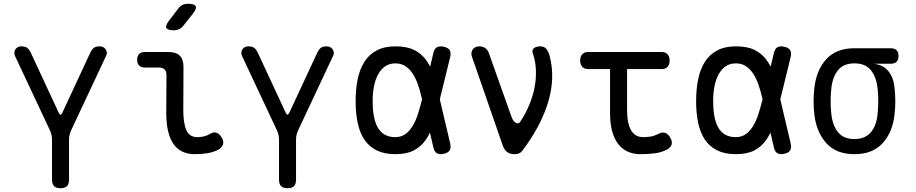

<svg xmlns="http://www.w3.org/2000/svg" viewBox="-20 -805 4840 1015"><path d="M300 190Q277 190 266 179Q255 168 255 145V-68Q255 -81 252 -93Q249 -105 244 -116L59 -510Q55 -520 56 -529Q57 -538 62 -545Q67 -552 75 -556Q83 -560 91 -560Q110 -560 121 -554Q132 -548 143 -526L290 -210Q295 -199 300 -199Q305 -199 310 -210L457 -526Q468 -548 479 -554Q490 -560 509 -560Q517 -560 525 -556Q533 -552 538 -545Q543 -538 544.5 -529Q546 -520 541 -510L356 -116Q351 -105 348 -93Q345 -81 345 -68V145Q345 168 334 179Q323 190 300 190Z M949 -224Q949 -152 965.5 -116Q982 -80 1024 -80Q1041 -80 1058 -84Q1075 -88 1090 -97Q1110 -109 1125.5 -103Q1141 -97 1152 -78Q1164 -58 1159 -42Q1154 -26 1136 -15Q1111 -1 1079 4.5Q1047 10 1009 10Q973 10 945 -3Q917 -16 898 -42.5Q879 -69 869 -110Q859 -151 859 -207L860 -408Q860 -428 850 -438Q840 -448 820 -448H746Q726 -448 715.5 -458.5Q705 -469 705 -489Q705 -509 715.5 -519.5Q726 -530 746 -530H870Q911 -530 930.5 -510.5Q950 -491 950 -450ZM950 -670Q940 -657 927 -651Q914 -645 898 -645Q866 -645 859.5 -657Q853 -669 873 -695L921 -758Q931 -772 944 -778.5Q957 -785 974 -785Q1008 -785 1014.5 -772Q1021 -759 1000 -733Z M1500 190Q1477 190 1466 179Q1455 168 1455 145V-68Q1455 -81 1452 -93Q1449 -105 1444 -116L1259 -510Q1255 -520 1256 -529Q1257 -538 1262 -545Q1267 -552 1275 -556Q1283 -560 1291 -560Q1310 -560 1321 -554Q1332 -548 1343 -526L1490 -210Q1495 -199 1500 -199Q1505 -199 1510 -210L1657 -526Q1668 -548 1679 -554Q1690 -560 1709 -560Q1717 -560 1725 -556Q1733 -552 1738 -545Q1743 -538 1744.5 -529Q1746 -520 1741 -510L1556 -116Q1551 -105 1548 -93Q1545 -81 1545 -68V145Q1545 168 1534 179Q1523 190 1500 190Z M2360 -46Q2365 -23 2357 -10Q2349 3 2326 8Q2303 13 2289.5 5Q2276 -3 2271 -26L2253 -104Q2243 -83 2231 -66Q2206 -30 2168 -10Q2130 10 2070 10Q2012 10 1971.5 -10Q1931 -30 1906.5 -66.5Q1882 -103 1871 -154.5Q1860 -206 1860 -270Q1860 -334 1871 -387Q1882 -440 1906.5 -478.5Q1931 -517 1971.5 -538.5Q2012 -560 2070 -560Q2130 -560 2168 -541.5Q2206 -523 2231 -490Q2243 -473 2254 -453L2271 -524Q2276 -547 2289.5 -555Q2303 -563 2326 -558Q2349 -553 2357 -540Q2365 -527 2360 -504L2305 -280ZM2211 -280 2210 -285Q2201 -325 2189 -359Q2177 -393 2160.5 -417.5Q2144 -442 2122 -456Q2100 -470 2070 -470Q2039 -470 2016.5 -454.5Q1994 -439 1979 -412Q1964 -385 1957 -348.5Q1950 -312 1950 -270Q1950 -228 1956 -193.5Q1962 -159 1975.5 -133.5Q1989 -108 2012.5 -94Q2036 -80 2070 -80Q2100 -80 2122 -95.5Q2144 -111 2160.5 -137.5Q2177 -164 2188.5 -199.5Q2200 -235 2210 -275Z M2637 -38 2474 -508Q2471 -518 2472.5 -527Q2474 -536 2479 -543.5Q2484 -551 2493 -555.5Q2502 -560 2514 -560Q2532 -560 2545 -551Q2558 -542 2564 -525L2685 -185Q2693 -163 2707.5 -155.5Q2722 -148 2730 -161Q2758 -203 2777.5 -249.5Q2797 -296 2806 -343Q2815 -390 2813 -436.5Q2811 -483 2796 -525Q2793 -534 2795.5 -540.5Q2798 -547 2804 -551.5Q2810 -556 2818.5 -558Q2827 -560 2836 -560Q2859 -560 2870 -544Q2881 -528 2886 -508Q2901 -450 2899 -391Q2897 -332 2880 -273Q2863 -214 2833.5 -155Q2804 -96 2763 -38Q2749 -18 2737.5 -4Q2726 10 2700 10Q2675 10 2660 -2Q2645 -14 2637 -38Z M3479 -530Q3499 -530 3509.5 -517.5Q3520 -505 3520 -485Q3520 -465 3509.5 -452.5Q3499 -440 3479 -440H3295V-224Q3295 -152 3316.5 -116Q3338 -80 3380 -80Q3400 -80 3419 -83Q3438 -86 3461 -97Q3481 -108 3496.5 -102.5Q3512 -97 3523 -78Q3535 -58 3530.5 -41.5Q3526 -25 3507 -15Q3477 1 3442 5.5Q3407 10 3365 10Q3329 10 3299.5 -3Q3270 -16 3249 -42.5Q3228 -69 3216.5 -110Q3205 -151 3205 -207V-440H3088Q3068 -440 3057.5 -452.5Q3047 -465 3047 -485Q3047 -505 3057.5 -517.5Q3068 -530 3088 -530Z M4160 -46Q4165 -23 4157 -10Q4149 3 4126 8Q4103 13 4089.5 5Q4076 -3 4071 -26L4053 -104Q4043 -83 4031 -66Q4006 -30 3968 -10Q3930 10 3870 10Q3812 10 3771.5 -10Q3731 -30 3706.5 -66.5Q3682 -103 3671 -154.5Q3660 -206 3660 -270Q3660 -334 3671 -387Q3682 -440 3706.5 -478.5Q3731 -517 3771.5 -538.5Q3812 -560 3870 -560Q3930 -560 3968 -541.5Q4006 -523 4031 -490Q4043 -473 4054 -453L4071 -524Q4076 -547 4089.5 -555Q4103 -563 4126 -558Q4149 -553 4157 -540Q4165 -527 4160 -504L4105 -280ZM4011 -280 4010 -285Q4001 -325 3989 -359Q3977 -393 3960.5 -417.5Q3944 -442 3922 -456Q3900 -470 3870 -470Q3839 -470 3816.5 -454.5Q3794 -439 3779 -412Q3764 -385 3757 -348.5Q3750 -312 3750 -270Q3750 -228 3756 -193.5Q3762 -159 3775.5 -133.5Q3789 -108 3812.5 -94Q3836 -80 3870 -80Q3900 -80 3922 -95.5Q3944 -111 3960.5 -137.5Q3977 -164 3988.5 -199.5Q4000 -235 4010 -275Z M4689 -468H4601Q4651 -461 4677.5 -427.5Q4704 -394 4709 -340Q4713 -305 4713 -270Q4713 -235 4709 -200Q4699 -106 4646 -48Q4593 10 4497 10Q4401 10 4348.5 -48Q4296 -106 4285 -200Q4281 -235 4281 -270Q4281 -305 4285 -340Q4296 -435 4348.5 -492.5Q4401 -550 4497 -550H4689Q4709 -550 4719.5 -539.5Q4730 -529 4730 -509Q4730 -489 4719.5 -478.5Q4709 -468 4689 -468ZM4497 -70Q4526 -70 4547 -79Q4568 -88 4583 -105Q4598 -122 4607 -146Q4616 -170 4619 -200Q4623 -235 4623 -270Q4623 -305 4619 -340Q4612 -400 4583 -435Q4554 -470 4497 -470Q4440 -470 4411 -435Q4382 -400 4375 -340Q4371 -305 4371 -270Q4371 -235 4375 -200Q4382 -140 4411 -105Q4440 -70 4497 -70Z"/></svg>

Font: Maple Mono NF CN
Style: Regular
Weight: 400
Monospace: yes
Designer: subframe7536
Version: Version 7.000